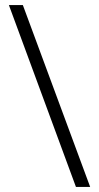

<svg xmlns="http://www.w3.org/2000/svg" viewBox="-20 -735 388 756"><path d="M70 -715 335 1H279L15 -715Z"/></svg>

Font: Noto Sans Georgian SemiCondensed Light
Style: Regular
Weight: 300
Width: 4
Designer: Monotype Design Team, Akaki Razmadze
Foundry: Google LLC
Version: Version 2.005; ttfautohint (v1.8.4.7-5d5b)